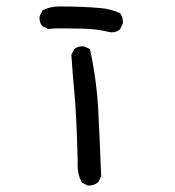

<svg xmlns="http://www.w3.org/2000/svg" viewBox="-20 -579 540 591"><path d="M249 -8.3Q251.5 -7.8 254.6 -7.8Q257.8 -7.8 262.7 -8.8Q273.4 -10.7 282.7 -18.6L291.5 -36.1Q287.6 -136.2 282.7 -234.9Q277.8 -333.5 256.8 -427.7L239.3 -436Q236.8 -436.5 234.4 -436.5Q218.8 -436.5 208.5 -427.7L199.7 -410.2Q203.6 -348.6 209.5 -287.4Q215.3 -226.1 219.2 -85Q219.2 -85 219.2 -84.5Q218.8 -77.6 218.8 -70.8Q218.8 -41 231.9 -17.1ZM323.2 -479.5Q338.9 -479.5 349.1 -488.3L357.9 -505.9Q358.4 -508.8 358.4 -511.7Q358.4 -514.6 357.4 -519Q356.4 -529.3 349.6 -538.6Q321.3 -551.3 289.1 -554.2Q234.4 -559.1 162.1 -559.1Q132.8 -559.1 110.8 -546.9L102.1 -529.3Q101.6 -526.4 101.6 -522Q101.6 -517.6 103.5 -511Q105.5 -504.4 110.4 -498.5L127.9 -489.7L152.3 -491.7Q195.3 -491.7 237.1 -490.7Q278.8 -489.7 318.4 -480Q320.8 -479.5 323.2 -479.5Z"/></svg>

Font: Bakudai
Style: Light
Weight: 300
Version: Version 1.48